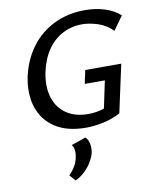

<svg xmlns="http://www.w3.org/2000/svg" viewBox="-103 -746 897 1129"><g transform="rotate(-10 346.0 -181.5)"><path d="M371 12Q258 12 187 -34.5Q116 -81 89.5 -161.5Q63 -242 84 -345Q106 -443 160.5 -516Q215 -589 297.5 -629.5Q380 -670 483 -670Q547 -670 601.5 -652.5Q656 -635 692 -602L633 -520Q595 -559 544.5 -575Q494 -591 452 -591Q388 -591 334 -562.5Q280 -534 243 -479Q206 -424 190 -344Q175 -261 195.5 -198Q216 -135 268 -100Q320 -65 397 -65Q438 -65 475 -75Q512 -85 548 -107L484 -39L527 -243H407L424 -323H639L577 -37Q527 -11 474 0.5Q421 12 371 12ZM256 307 224 271Q245 251 260 225.5Q275 200 280 172Q285 149 282 129Q279 109 269 98L356 68Q372 84 377 108.5Q382 133 377 162Q371 188 354 216.5Q337 245 312 268.5Q287 292 256 307Z"/></g></svg>

Font: Ysabeau SemiBold
Style: Italic
Weight: 600
Italic angle: -12°
Designer: Christian Thalmann (Catharsis Fonts)
Version: Version 2.002